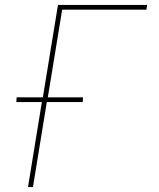

<svg xmlns="http://www.w3.org/2000/svg" viewBox="-20 -755 640 775"><path d="M93 0 149 -343H46L47 -362H153L214 -735H574L571 -716H231L173 -362H315L314 -343H169L113 0Z"/></svg>

Font: Iosevka Aile Thin
Style: Italic
Weight: 100
Italic angle: -9°
Designer: Belleve Invis
Foundry: Belleve Invis
Version: Version 31.1.0; ttfautohint (v1.8.4)